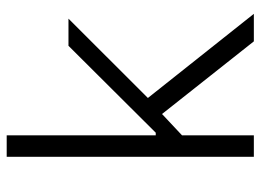

<svg xmlns="http://www.w3.org/2000/svg" viewBox="-121 -646 767 565"><g transform="rotate(-90 262.5 -363.5)"><path d="M83.5 0V-727.3H146.7V-288.7H154.5L410.2 -545.5H490.1L256.7 -311.8L504.3 0H423.3L209.5 -270.2L146.7 -211.3V0Z"/></g></svg>

Font: Inter Light BETA
Style: Regular
Weight: 300
Designer: Rasmus Andersson
Foundry: rsms
Version: Version 3.011;git-f93a4a705